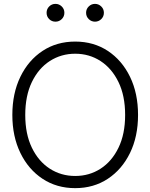

<svg xmlns="http://www.w3.org/2000/svg" viewBox="-20 -950 768 980"><path d="M363.8 10.3Q269.5 10.3 197.3 -37.4Q125 -85 84 -169.4Q43 -253.9 43 -363.3Q43 -473.6 84 -558.1Q125 -642.6 197.3 -690.2Q269.5 -737.8 363.8 -737.8Q458 -737.8 530.3 -690.2Q602.5 -642.6 643.6 -558.1Q684.6 -473.6 684.6 -363.3Q684.6 -253.4 643.6 -169.2Q602.5 -85 530.3 -37.4Q458 10.3 363.8 10.3ZM363.8 -51.8Q435.5 -51.8 493.2 -88.9Q550.8 -126 584.7 -195.8Q618.7 -265.6 618.7 -363.3Q618.7 -461.4 584.7 -531.2Q550.8 -601.1 493.2 -638.4Q435.5 -675.8 363.8 -675.8Q292.5 -675.8 234.6 -638.7Q176.8 -601.6 142.8 -531.5Q108.9 -461.4 108.9 -363.3Q108.9 -266.1 142.6 -196.3Q176.3 -126.5 234.1 -89.1Q292 -51.8 363.8 -51.8ZM263.2 -839.4Q244.1 -839.4 231 -852.5Q217.8 -865.7 217.8 -884.8Q217.8 -903.8 231 -917Q244.1 -930.2 263.2 -930.2Q281.7 -930.2 295.2 -917Q308.6 -903.8 308.6 -884.8Q308.6 -865.7 295.2 -852.5Q281.7 -839.4 263.2 -839.4ZM464.8 -839.4Q446.3 -839.4 432.9 -852.5Q419.4 -865.7 419.4 -884.8Q419.4 -903.8 432.9 -917Q446.3 -930.2 464.8 -930.2Q483.4 -930.2 496.8 -917Q510.3 -903.8 510.3 -884.8Q510.3 -865.7 496.8 -852.5Q483.4 -839.4 464.8 -839.4Z"/></svg>

Font: Inter Display Light
Style: Regular
Weight: 300
Designer: Rasmus Andersson
Foundry: rsms
Version: Version 4.000;git-a52131595